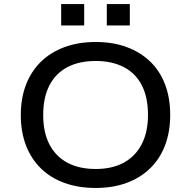

<svg xmlns="http://www.w3.org/2000/svg" viewBox="-20 -922 947 951"><path d="M454 9Q369 9 300.5 -15.5Q232 -40 183.5 -87Q135 -134 109 -201Q83 -268 83 -352Q83 -436 109 -503Q135 -570 183.5 -617Q232 -664 300.5 -689Q369 -714 454 -714Q539 -714 607 -689Q675 -664 723.5 -617.5Q772 -571 797.5 -504Q823 -437 823 -353Q823 -269 797.5 -202Q772 -135 723.5 -88Q675 -41 607 -16Q539 9 454 9ZM454 -85Q535 -85 592.5 -116Q650 -147 681.5 -207Q713 -267 713 -353Q713 -440 682.5 -499.5Q652 -559 593.5 -589.5Q535 -620 454 -620Q372 -620 314 -589.5Q256 -559 225 -499.5Q194 -440 194 -352Q194 -266 225 -206.5Q256 -147 314 -116Q372 -85 454 -85ZM509 -796V-902H623V-796ZM283 -796V-902H397V-796Z"/></svg>

Font: Nunito Sans 7pt SemiExpanded Medium
Style: Regular
Weight: 500
Width: 6
Designer: Vernon Adams
Foundry: Vernon Adams
Version: Version 3.101;gftools[0.9.27]